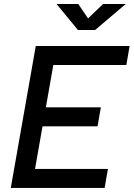

<svg xmlns="http://www.w3.org/2000/svg" viewBox="-20 -918 653 938"><path d="M32.7 0 154.8 -693.4H256.8L134.8 0ZM32.7 0 49.3 -92.8H507.3L491.2 0ZM85.9 -300.8 102.1 -393.6H472.7L456.5 -300.8ZM138.7 -600.6 154.8 -693.4H613.3L597.2 -600.6ZM360.8 -771.5 256.3 -898.4H362.3L414.1 -822.3H404.3L483.4 -898.4H594.2L444.8 -771.5Z"/></svg>

Font: Cascadia Mono NF
Style: Italic
Weight: 400
Italic angle: -10°
Monospace: yes
Designer: Aaron Bell
Foundry: Saja Typeworks
Version: Version 2404.023